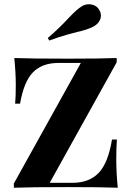

<svg xmlns="http://www.w3.org/2000/svg" viewBox="-20 -880 619 900"><path d="M527 -588 213 -23H319Q398 -23 442.5 -69.5Q487 -116 505 -226H528Q525 -189 525 -132Q525 -74 532 0Q463 -3 296 -3Q124 -3 45 0V-20L359 -585H254Q178 -585 135 -541.5Q92 -498 74 -394H51Q54 -426 54 -482Q54 -538 47 -608Q122 -605 298 -605Q456 -605 527 -608ZM397 -860Q413 -860 426.5 -852.5Q440 -845 447 -830Q453 -820 453 -807Q453 -792 444 -778.5Q435 -765 419 -756Q404 -748 384 -741.5Q364 -735 341 -730Q334 -728 296.5 -718Q259 -708 211 -690L204 -702Q253 -743 303 -797Q325 -820 338 -831.5Q351 -843 366 -852Q380 -860 397 -860Z"/></svg>

Font: Playfair Display SC
Style: Bold
Weight: 700
Designer: Claus Eggers Sørensen
Foundry: Claus Eggers Sørensen
Version: Version 1.200; ttfautohint (v1.6)